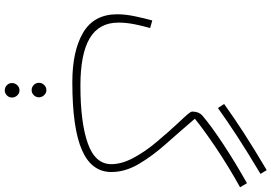

<svg xmlns="http://www.w3.org/2000/svg" viewBox="-187 -649 1141 807"><g transform="rotate(90 383.5 -245.5)"><path d="M325 21Q194 21 117 -24.5Q40 -70 40 -168Q40 -202 48.5 -242.5Q57 -283 66 -315L98 -306Q90 -279 82.5 -243Q75 -207 75 -173Q75 -91 141 -52Q207 -13 340 -13Q495 -13 582.5 -44Q670 -75 670 -143Q670 -187 643 -237Q616 -287 576 -334Q527 -392 499 -421.5Q471 -451 460 -464Q449 -477 449 -483Q449 -510 465 -525Q511 -564 587 -614Q663 -664 750 -713L767 -684Q679 -635 603 -584Q527 -533 479 -494Q533 -431 584.5 -373Q636 -315 669.5 -258Q703 -201 703 -143Q703 -60 611 -19.5Q519 21 325 21ZM434 -591 417 -617Q474 -658 539 -700Q604 -742 695 -796L711 -770Q619 -715 554.5 -673Q490 -631 434 -591ZM359 192Q346 192 337 183Q328 174 328 161Q328 149 337 139.5Q346 130 359 130Q371 130 380 139.5Q389 149 389 161Q389 174 380 183Q371 192 359 192ZM360 305Q347 305 338 296Q329 287 329 275Q329 262 338 252.5Q347 243 360 243Q372 243 381 252.5Q390 262 390 275Q390 287 381 296Q372 305 360 305Z"/></g></svg>

Font: Noto Sans Arabic Cond ExtLt
Style: Regular
Weight: 200
Width: 3
Designer: Monotype Design Team, Nadine Chahine, Nizar Qandah and Khaled Hosny
Foundry: Monotype Imaging Inc.
Version: Version 2.012; ttfautohint (v1.8.4.7-5d5b)